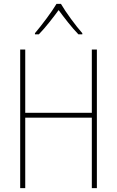

<svg xmlns="http://www.w3.org/2000/svg" viewBox="-20 -969 603 989"><path d="M160 -798V-792H180C215 -828 255 -880 282 -917C310 -879 348 -829 384 -792H404V-798C371 -835 318 -907 294 -949H271C247 -908 194 -838 160 -798ZM84 0H110V-363H453V0H479V-714H453V-388H110V-714H84Z"/></svg>

Font: Noto Sans Mono SemiCondensed Thin
Style: Regular
Weight: 100
Width: 4
Designer: Monotype Design Team
Foundry: Monotype Imaging Inc.
Version: Version 2.014